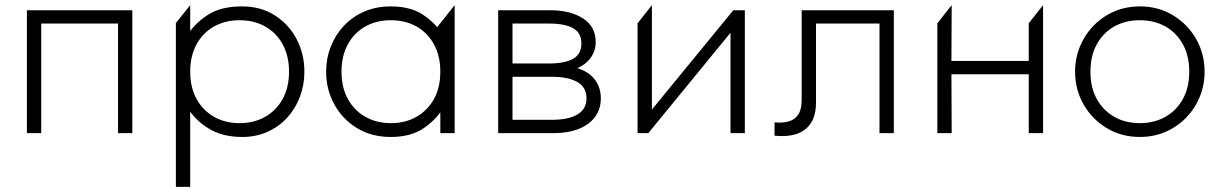

<svg xmlns="http://www.w3.org/2000/svg" viewBox="-20 -520 4766 750"><path d="M85 0V-480H497V0H441V-428H141V0Z M667 210V-430L723 -500V-399Q754.5 -440.5 802 -467.8Q849.5 -495 926 -495Q998.5 -495 1053.2 -460.2Q1108 -425.5 1138.5 -367.5Q1169 -309.5 1169 -240Q1169 -188 1151.5 -141.8Q1134 -95.5 1101.8 -60.2Q1069.5 -25 1025 -5Q980.5 15 926 15Q855 15 804.8 -12.5Q754.5 -40 723 -84V210ZM916 -39Q972.5 -39 1016 -63.8Q1059.5 -88.5 1084.2 -133.5Q1109 -178.5 1109 -240Q1109 -301.5 1084.2 -346.8Q1059.5 -392 1016 -416.5Q972.5 -441 916 -441Q859.5 -441 816 -416.5Q772.5 -392 747.8 -346.8Q723 -301.5 723 -240Q723 -178.5 747.8 -133.5Q772.5 -88.5 816 -63.8Q859.5 -39 916 -39Z M1506 15Q1431 15 1374.2 -19.8Q1317.5 -54.5 1285.8 -112.5Q1254 -170.5 1254 -240Q1254 -292 1272.2 -338.2Q1290.5 -384.5 1323.8 -419.8Q1357 -455 1403.5 -475Q1450 -495 1506 -495Q1582 -495 1630.2 -463.8Q1678.5 -432.5 1709 -386L1680 -354V-404L1756 -500V0H1700V-106L1709 -94Q1678.5 -47.5 1630.2 -16.2Q1582 15 1506 15ZM1507 -39Q1563.5 -39 1607 -63.8Q1650.5 -88.5 1675.2 -133.5Q1700 -178.5 1700 -240Q1700 -301.5 1675.2 -346.8Q1650.5 -392 1607 -416.5Q1563.5 -441 1507 -441Q1450.5 -441 1407 -416.5Q1363.5 -392 1338.8 -346.8Q1314 -301.5 1314 -240Q1314 -178.5 1338.8 -133.5Q1363.5 -88.5 1407 -63.8Q1450.5 -39 1507 -39Z M1926 0V-480H2130Q2207.5 -480 2257.2 -448.2Q2307 -416.5 2307 -355Q2307 -331 2296.5 -309.5Q2286 -288 2265.8 -271.8Q2245.5 -255.5 2216 -247L2215 -259Q2271.5 -247 2299.2 -214.5Q2327 -182 2327 -136Q2327 -94 2304.5 -63.5Q2282 -33 2240.8 -16.5Q2199.5 0 2144 0ZM1982 -52H2136Q2200 -52 2235.5 -72.8Q2271 -93.5 2271 -136Q2271 -179 2235.5 -199.5Q2200 -220 2136 -220H1969V-272H2125Q2185 -272 2218 -290Q2251 -308 2251 -350Q2251 -392 2218.5 -410Q2186 -428 2125 -428H1982Z M2470.5 0V-429L2526.5 -500V-92L2844.5 -480H2889.5V0H2833.5V-392L2512.5 0Z M3005.5 10V-42Q3037 -39 3061 -45.8Q3085 -52.5 3098.2 -72.5Q3111.5 -92.5 3111.5 -130V-480H3471.5V0H3415.5V-428H3167.5V-120Q3167.5 -79 3154.8 -52.2Q3142 -25.5 3119.8 -10.5Q3097.5 4.5 3068.2 9Q3039 13.5 3005.5 10Z M3641.5 0V-429L3697.5 -500L3696.5 -282H3998.5V-429L4054.5 -500V0H3998.5V-230H3696.5L3697.5 0Z M4432.5 15Q4360 15 4302.8 -19.8Q4245.5 -54.5 4212.5 -112.5Q4179.5 -170.5 4179.5 -240Q4179.5 -292 4198.5 -338.2Q4217.5 -384.5 4251.8 -419.8Q4286 -455 4332 -475Q4378 -495 4432.5 -495Q4505 -495 4562.2 -460.2Q4619.5 -425.5 4652.5 -367.5Q4685.5 -309.5 4685.5 -240Q4685.5 -188 4666.5 -141.8Q4647.5 -95.5 4613.2 -60.2Q4579 -25 4533 -5Q4487 15 4432.5 15ZM4432.5 -39Q4489 -39 4532.5 -63.8Q4576 -88.5 4600.8 -133.5Q4625.5 -178.5 4625.5 -240Q4625.5 -301.5 4600.8 -346.8Q4576 -392 4532.5 -416.5Q4489 -441 4432.5 -441Q4376 -441 4332.5 -416.5Q4289 -392 4264.2 -346.8Q4239.5 -301.5 4239.5 -240Q4239.5 -178.5 4264.2 -133.5Q4289 -88.5 4332.5 -63.8Q4376 -39 4432.5 -39Z"/></svg>

Font: Geologica-Sharp
Style: Regular
Weight: 100
Designer: Sindre Bremnes, Frode Helland
Foundry: Monokrom Skriftforlag AS
Version: Version 1.010;gftools[0.9.28]